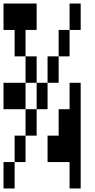

<svg xmlns="http://www.w3.org/2000/svg" viewBox="-20 -1050 540 1090"><path d="M125 -880V-730H63V-880H0V-1030H188V-880ZM438 -1030V-880H375V-1030ZM313 -880H375V-730H313ZM188 -580H125V-730H188ZM250 -730H313V-580H250ZM125 -580V-430H0V-580ZM188 -580H250V-430H188ZM375 -580H438V20H375V-130H250V-280H313V-430H375ZM125 -430H188V-280H125ZM63 -280H125V-130H63ZM0 -130H63V20H0Z"/></svg>

Font: 2P VHS
Style: Regular
Weight: 400
Designer: CodeMan38
Foundry: CodeMan38
Version: Version 3.000